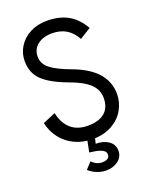

<svg xmlns="http://www.w3.org/2000/svg" viewBox="-173 -838 907 1148"><g transform="rotate(-20 280.0 -264.5)"><path d="M45 -177 126 -211Q140 -144 181 -108Q222 -72 289 -72Q359 -72 396 -104Q433 -136 433 -196Q433 -249 393.5 -286.5Q354 -324 268 -355Q162 -394 113 -441Q64 -488 64 -564Q64 -613 90 -655Q116 -697 163 -721.5Q210 -746 270 -746Q348 -746 403.5 -715.5Q459 -685 497 -618L426 -574Q400 -621 362.5 -643Q325 -665 273 -665Q217 -665 181.5 -637.5Q146 -610 146 -562Q146 -516 187 -484.5Q228 -453 313 -422Q417 -383 466.5 -325.5Q516 -268 516 -192Q516 -138 489 -91Q462 -44 410.5 -15.5Q359 13 289 13Q225 13 174 -11.5Q123 -36 90 -79Q57 -122 45 -177ZM191 174 229 133Q243 148 259.5 155.5Q276 163 294 163Q313 163 327 155.5Q341 148 341 129Q341 111 321.5 100.5Q302 90 269 85L240 81L260 -20H310L294 45Q318 45 337 50Q374 61 391 81.5Q408 102 408 130Q408 169 376.5 193Q345 217 299 217Q270 217 240.5 205Q211 193 191 174Z"/></g></svg>

Font: Kreadon
Style: Regular
Weight: 400
Designer: kohakuno
Foundry: StudioGnu
Version: Version 1.000;Glyphs 3.1.2 (3151)